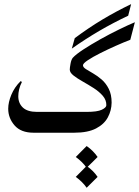

<svg xmlns="http://www.w3.org/2000/svg" viewBox="-20 -638 668 923"><path d="M293 0H141.1Q80.6 0 50 -35.2Q19.5 -70.3 19.5 -115.2Q19.5 -146 34.4 -182.1Q49.3 -218.3 79.1 -248L85.4 -244.1Q76.2 -226.1 72 -208.5Q67.9 -190.9 67.9 -175.3Q67.9 -141.6 90.1 -120.8Q112.3 -100.1 158.2 -100.1H293.5Q302.2 -100.1 307.1 -84.7Q312 -69.3 312 -54.2Q312 -36.6 307.1 -18.3Q302.2 0 293 0ZM628.4 -531.2 606.4 -446.8Q575.7 -435.1 536.6 -417.7Q497.6 -400.4 461.7 -382.3Q425.8 -364.3 402.3 -348.6Q378.9 -333 378.9 -324.2Q378.9 -314.9 392.8 -305.9Q406.7 -296.9 427.5 -285.2Q448.2 -273.4 468.8 -255.6Q489.3 -237.8 502.9 -210.7Q516.6 -183.6 516.6 -144.5Q516.1 -106.9 498.5 -74Q481 -41 441.7 -20.5Q402.3 0 336.9 0H290.5Q278.8 0 272.2 -14.9Q265.6 -29.8 265.6 -50.3Q265.6 -70.3 272.2 -85.2Q278.8 -100.1 290.5 -100.1H396Q447.8 -100.1 469.2 -110.4Q490.7 -120.6 491.2 -131.8Q491.7 -157.2 474.1 -177.5Q456.5 -197.8 430.2 -214.6Q403.8 -231.4 377.4 -246.3Q351.1 -261.2 333.3 -275.1Q315.4 -289.1 315.4 -303.7Q315.4 -312 319.1 -332Q322.8 -352.1 330.1 -360.4Q345.2 -377 381.1 -400.4Q417 -423.8 461.9 -449Q506.8 -474.1 551.3 -495.8Q595.7 -517.6 628.4 -531.2ZM325.2 -404.3 339.4 -454.6Q406.2 -504.4 471.7 -543.7Q537.1 -583 610.4 -618.2L596.2 -562.5Q522.9 -527.8 457 -489.3Q391.1 -450.7 325.2 -404.3ZM396.5 159.7Q428.7 182.1 449.2 212.4L396.5 264.6Q386.2 249.5 373 236.6Q359.9 223.6 344.2 212.4ZM396.5 64Q428.7 86.4 449.2 116.7L396.5 168.9Q386.2 153.8 373 140.9Q359.9 127.9 344.2 116.7Z"/></svg>

Font: Lateef Medium
Style: Regular
Weight: 500
Designer: SIL International
Foundry: SIL International
Version: Version 4.200